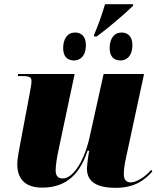

<svg xmlns="http://www.w3.org/2000/svg" viewBox="-20 -891 763 921"><path d="M431 -723V-716H444C492 -751 577 -822 618 -863L619 -871H484C467 -815 454 -778 431 -723ZM335 -601C363 -601 392 -620 392 -676C392 -715 371 -735 340 -735C304 -735 283 -705 283 -660C283 -620 303 -601 335 -601ZM558 -601C586 -601 615 -620 615 -676C615 -715 594 -735 563 -735C527 -735 506 -705 506 -660C506 -620 526 -601 558 -601ZM535 10C628 10 676 -29 711 -69L705 -76C681 -47 637 -16 607 -16C585 -16 574 -30 574 -55C574 -76 577 -101 584 -132L671 -536H477L410 -234C387 -128 334 -35 281 -35C259 -35 247 -47 247 -73C247 -95 252 -131 260 -168L338 -536H67L65 -526H90C128 -526 131 -517 131 -499C131 -488 128 -473 122 -440L79 -212C73 -178 63 -135 63 -102C63 -43 91 9 182 9C281 9 358 -38 400 -168H408C405 -158 397 -95 397 -83C397 -33 425 10 535 10Z"/></svg>

Font: Noto Serif Display Black
Style: Italic
Weight: 900
Italic angle: -12°
Designer: Monotype Design Team
Foundry: Monotype Imaging Inc.
Version: Version 2.009